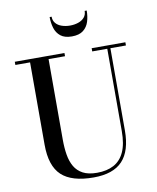

<svg xmlns="http://www.w3.org/2000/svg" viewBox="-104 -1057 938 1150"><g transform="rotate(-10 365.0 -482.0)"><path d="M698.5 -750V-730.5H604V-230Q604 -106.5 547.5 -46Q491 14.5 371.5 14.5Q238.5 14.5 177 -43Q115.5 -100.5 115.5 -230V-730.5H26V-750H328V-730.5H228V-240Q228 -190.5 235 -148.5Q242 -106.5 260 -75.5Q278 -44.5 311 -27Q344 -9.5 396.5 -9.5Q456.5 -9.5 498.5 -32Q540.5 -54.5 562.8 -103Q585 -151.5 585 -230V-730.5H493.5V-750ZM390 -840Q346 -840 321.5 -859.5Q297 -879 287.5 -910.5Q278 -942 278 -977.5H290Q290 -953.5 303.8 -937.5Q317.5 -921.5 340.5 -913.8Q363.5 -906 390 -906Q417 -906 440 -913.8Q463 -921.5 477 -937.5Q491 -953.5 491 -977.5H503.5Q503.5 -942 493.8 -910.5Q484 -879 459.2 -859.5Q434.5 -840 390 -840Z"/></g></svg>

Font: Bodoni Moda 11pt Medium
Style: Regular
Weight: 500
Designer: Owen Earl
Foundry: indestructible type
Version: Version 2.004